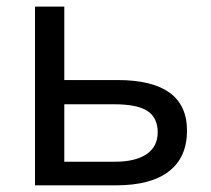

<svg xmlns="http://www.w3.org/2000/svg" viewBox="-20 -556 634 576"><path d="M321.8 -243.2H172.9V-70.8H324.2Q386.2 -70.8 419.7 -93.5Q453.1 -116.2 453.1 -159.2Q453.1 -202.1 422.9 -222.7Q392.6 -243.2 321.8 -243.2ZM172.9 -315.9H332Q541 -315.9 541 -164.1Q541 -84 486.8 -42Q432.6 0 328.1 0H85V-536.1H172.9Z"/></svg>

Font: NotoSans
Style: Regular
Weight: 400
Designer: Monotype Design team
Foundry: Monotype Imaging Inc.
Version: Version 1.04